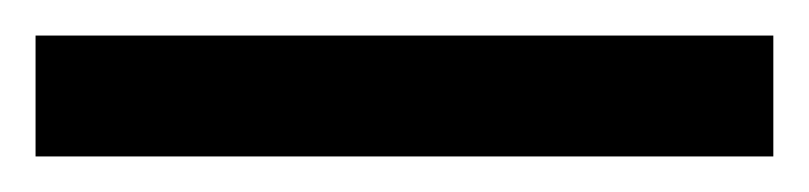

<svg xmlns="http://www.w3.org/2000/svg" viewBox="-22 70 455 108"><path d="M-2 90H413V158H-2Z"/></svg>

Font: Noto Sans Bengali Medium
Style: Regular
Weight: 500
Designer: Jelle Bosma - Monotype Design Team
Foundry: Monotype Imaging Inc.
Version: Version 2.003; ttfautohint (v1.8.4.7-5d5b)